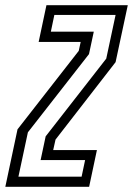

<svg xmlns="http://www.w3.org/2000/svg" viewBox="-50 -720 512 740"><path d="M-29.5 0 17.5 -221.5 253.5 -524 261 -558.5H99L129 -700H442.5L395.5 -480.5L164 -182L155 -141.5H323.5L293.5 0ZM21 -39H264.5L278 -103H106.5L126 -194.5L359.5 -494L395.5 -662.5H159.5L146 -598H311.5L293 -511.5L57.5 -210Z"/></svg>

Font: Tourney Condensed Regular
Style: Italic
Weight: 400
Width: 3
Italic angle: -12°
Designer: Tyler Finck
Foundry: Etcetera Type Co
Version: Version 1.010; ttfautohint (v1.8.3)